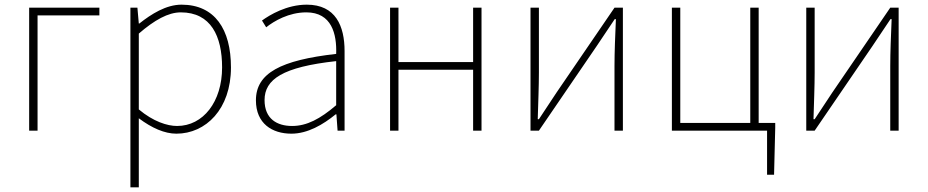

<svg xmlns="http://www.w3.org/2000/svg" viewBox="-20 -560 3977 823"><path d="M105 0H141V-494H406V-527H105Z M575 -416C642 -474 701 -507 755 -507C884 -507 932 -405 932 -271C932 -124 851 -20 739 -20C697 -20 637 -39 575 -91ZM539 243H575V-53C631 -11 686 13 736 13C862 13 970 -92 970 -271C970 -434 901 -540 758 -540C692 -540 629 -500 577 -459H575L569 -527H539Z M1229 13C1299 13 1365 -26 1419 -70H1422L1427 0H1457V-341C1457 -448 1419 -540 1295 -540C1209 -540 1136 -496 1103 -472L1121 -443C1155 -470 1218 -507 1293 -507C1402 -507 1424 -414 1421 -329C1184 -302 1077 -247 1077 -130C1077 -30 1147 13 1229 13ZM1232 -20C1168 -20 1114 -50 1114 -131C1114 -220 1192 -273 1421 -298V-109C1352 -50 1295 -20 1232 -20Z M1652 0H1688V-261H2008V0H2044V-527H2008V-294H1688V-527H1652Z M2254 0H2290L2538 -363L2615 -478H2620C2617 -407 2614 -336 2614 -277V0H2650V-527H2614L2366 -164C2344 -131 2312 -82 2290 -49H2285C2287 -120 2290 -191 2290 -249V-527H2254Z M3232 -33V-527H3196V-33H2896V-527H2860V0H3268V189H3298L3303 -13V-33Z M3436 0H3472L3720 -363L3797 -478H3802C3799 -407 3796 -336 3796 -277V0H3832V-527H3796L3548 -164C3526 -131 3494 -82 3472 -49H3467C3469 -120 3472 -191 3472 -249V-527H3436Z"/></svg>

Font: Noto Sans CJK Thin
Style: Regular
Weight: 100
Designer: Ryoko NISHIZUKA (kana & ideographs); Paul D. Hunt (Latin, Greek & Cyrillic); Wenlong ZHANG (bopomofo); Sandoll Communica
Foundry: Adobe Systems Incorporated
Version: Version 1.000;PS 1;hotconv 1.0.78;makeotf.lib2.5.61930